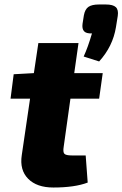

<svg xmlns="http://www.w3.org/2000/svg" viewBox="-20 -823 546 856"><path d="M421 -803H452Q484 -803 496.5 -791Q509 -779 505 -752L497 -702Q483 -616 422 -549L353 -571Q372 -612 390 -674Q364 -673 354.5 -684Q345 -695 348 -717L354 -755Q359 -782 374.5 -792.5Q390 -803 421 -803ZM311 -497H438L422 -383H294L264 -169Q260 -145 267 -137.5Q274 -130 300 -130H362L371 -9Q313 13 218 13Q144 13 105.5 -26Q67 -65 77 -131L114 -383H27L41 -492L131 -497L151 -631H330Z"/></svg>

Font: Ezarion Extra Bold
Style: Italic
Weight: 800
Italic angle: -8°
Designer: Natanael Gama
Version: Version 1.001;PS 001.001;hotconv 1.0.70;makeotf.lib2.5.58329